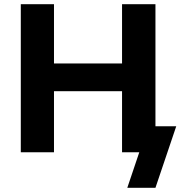

<svg xmlns="http://www.w3.org/2000/svg" viewBox="-20 -725 868 914"><path d="M586 169 643 0H564V-124H819L720 169ZM79 0V-705H237V-423H561V-705H720V0H561V-291H237V0Z"/></svg>

Font: Nunito Sans 10pt ExtraBold
Style: Regular
Weight: 800
Designer: Vernon Adams
Foundry: Vernon Adams
Version: Version 3.101;gftools[0.9.27]